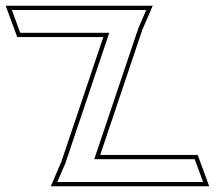

<svg xmlns="http://www.w3.org/2000/svg" viewBox="-213 -618 754 673"><path d="M-102 -503H-142L-171.5 -583H-131.5H216.6H256.6H299.6L271.5 -518L117.4 -60H429.4H469.4L498.9 20H458.9H70.8H30.8H-12.2L15.9 -45L170 -503ZM-152.5 -488H149.1L1.8 -50.4L-35 35H520.4L479.9 -75H138.3L285.5 -512.6L322.4 -598H-193.1Z"/></svg>

Font: Nordica Plus
Style: NordicaClassicLightConOpOblOl
Weight: 300
Version: Version 1.01